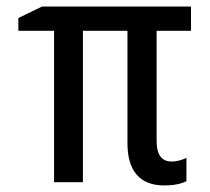

<svg xmlns="http://www.w3.org/2000/svg" viewBox="-20 -556 640 586"><path d="M369 -119V-462H233V0H145V-462H36V-501L108 -536H563V-462H458V-125Q458 -63 504 -63Q525 -63 549 -74V-3Q523 10 481 10Q426 10 397.5 -22.5Q369 -55 369 -119Z"/></svg>

Font: Noto Sans Mono UI
Style: Regular
Weight: 400
Monospace: yes
Designer: Monotype Design team
Foundry: Monotype Imaging Inc.
Version: Version 1.000